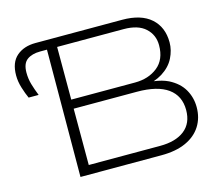

<svg xmlns="http://www.w3.org/2000/svg" viewBox="-105 -886 1168 1021"><g transform="rotate(-15 479.0 -375.0)"><path d="M170 -750H647Q751 -750 805.5 -701.5Q860 -653 860 -569Q860 -526 839 -484Q818 -442 772 -413Q751 -400 725 -391Q771 -385 804 -369Q859 -341 884.5 -296.5Q910 -252 910 -199Q910 -140 881.5 -95Q853 -50 798 -25Q743 0 663 0H217L220 -700H183Q137 -700 110 -680Q83 -660 83 -610Q83 -576 92 -545Q101 -514 115 -479H60Q48 -505 37 -540.5Q26 -576 26 -610Q26 -681 66 -715.5Q106 -750 170 -750ZM276 -410H627Q702 -410 752 -450Q802 -490 802 -569Q802 -626 761.5 -663Q721 -700 642 -700H276ZM276 -50H669Q755 -50 803.5 -88Q852 -126 852 -199Q852 -277 794.5 -318.5Q737 -360 624 -360H276Z"/></g></svg>

Font: Bounded
Style: Regular
Weight: 200
Designer: Vlad Churkin
Version: Version 1.0